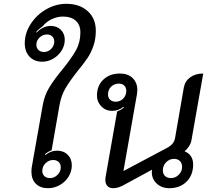

<svg xmlns="http://www.w3.org/2000/svg" viewBox="-20 -979 1101 1008"><path d="M145 -77Q145 -94 147 -103L204 -425Q213 -478 239 -520.5Q265 -563 309 -616Q356 -674 379 -715.5Q402 -757 402 -809Q402 -848 378 -870Q354 -892 311 -892Q280 -892 251 -878Q222 -864 204 -841Q182 -826 170 -811L173 -808Q185 -823 205.5 -833Q226 -843 245 -843Q279 -843 299.5 -822.5Q320 -802 320 -770Q320 -740 303.5 -713.5Q287 -687 259.5 -671Q232 -655 202 -655Q160 -655 135 -681.5Q110 -708 110 -752Q110 -805 141 -853Q172 -901 222.5 -930Q273 -959 328 -959Q398 -959 440.5 -920.5Q483 -882 483 -818Q483 -774 470.5 -738Q458 -702 439.5 -674.5Q421 -647 389 -608Q347 -555 324 -516Q301 -477 292 -425L251 -190Q230 -182 216 -169L218 -165Q246 -188 279 -188Q314 -188 335.5 -166.5Q357 -145 357 -111Q357 -79 340 -51.5Q323 -24 294 -7.5Q265 9 232 9Q191 9 168 -14.5Q145 -38 145 -77ZM265 -761Q265 -777 254.5 -787.5Q244 -798 227 -798Q204 -798 187.5 -782Q171 -766 171 -744Q171 -727 182 -716.5Q193 -706 211 -706Q233 -706 249 -722.5Q265 -739 265 -761ZM299 -101Q299 -118 288 -128.5Q277 -139 259 -139Q236 -139 219 -122Q202 -105 202 -82Q202 -65 213 -54.5Q224 -44 242 -44Q265 -44 282 -61Q299 -78 299 -101Z M533 -34Q533 -43 534 -48L595 -394Q618 -403 631 -415L628 -418Q602 -397 568 -397Q535 -397 512 -420.5Q489 -444 489 -477Q489 -529 522.5 -561Q556 -593 610 -593Q652 -593 676.5 -569Q701 -545 701 -506Q701 -500 699 -484L628 -81L854 -201Q875 -212 885.5 -224.5Q896 -237 899 -254L945 -519Q951 -553 978.5 -573Q1006 -593 1047 -593L985 -242Q982 -226 972 -210.5Q962 -195 949 -185Q994 -166 994 -115Q994 -60 959.5 -25.5Q925 9 869 9Q829 9 803 -15Q777 -39 777 -75Q777 -83 778 -88L625 -5Q598 9 574 9Q555 9 544 -2.5Q533 -14 533 -34ZM643 -502Q643 -519 632.5 -529.5Q622 -540 604 -540Q580 -540 563.5 -524Q547 -508 547 -483Q547 -466 558 -455.5Q569 -445 587 -445Q611 -445 627 -461.5Q643 -478 643 -502ZM936 -103Q936 -122 924.5 -133.5Q913 -145 894 -145Q870 -145 852.5 -127.5Q835 -110 835 -85Q835 -66 846.5 -55Q858 -44 877 -44Q901 -44 918.5 -61.5Q936 -79 936 -103Z"/></svg>

Font: K2D
Style: Italic
Weight: 400
Italic angle: -10°
Designer: Katatrad Aksorn Co.,Ltd.
Foundry: Cadson Demak Co.,Ltd.
Version: Version 1.000; ttfautohint (v1.6)